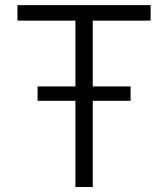

<svg xmlns="http://www.w3.org/2000/svg" viewBox="-20 -748 672 768"><path d="M49.8 -665.5V-727.5H582.5V-665.5H351.1V0H281.7V-665.5ZM130.4 -344.7V-402.3H502.4V-344.7Z"/></svg>

Font: Inter 16pt Light
Style: Regular
Weight: 300
Version: Version 4.001;git-66647c0bb